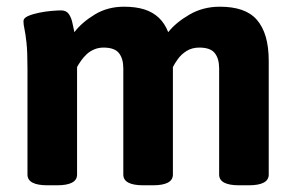

<svg xmlns="http://www.w3.org/2000/svg" viewBox="-20 -551 888 573"><path d="M122 2Q62 2 62 -30V-347Q62 -397 59 -424Q56 -451 53 -464.5Q50 -478 50 -488Q50 -497 63.5 -503Q77 -509 96.5 -513Q116 -517 134.5 -518.5Q153 -520 162 -520Q178 -520 185.5 -509Q193 -498 196 -483Q199 -468 202 -455Q224 -484 262.5 -507.5Q301 -531 350 -531Q385 -531 410.5 -523Q436 -515 454 -498Q472 -481 482 -455Q505 -484 545.5 -507.5Q586 -531 636 -531Q674 -531 701.5 -521.5Q729 -512 746.5 -492Q764 -472 773 -441.5Q782 -411 782 -369V-30Q782 2 722 2H694Q634 2 634 -30V-347Q634 -376 621 -392.5Q608 -409 575 -409Q553 -409 537 -399Q521 -389 511 -375Q501 -361 495.5 -350Q490 -339 488 -337V-418Q492 -405 494 -392Q496 -379 496 -366V-30Q496 2 436 2H408Q348 2 348 -30V-347Q348 -376 335 -392.5Q322 -409 289 -409Q274 -409 261 -403.5Q248 -398 238.5 -389Q229 -380 222 -370Q215 -360 210 -351V-30Q210 2 150 2Z"/></svg>

Font: Asap
Style: Regular
Weight: 400
Designer: Pablo Cosgaya
Foundry: Omnibus-Type
Version: Version 3.001